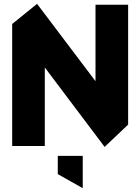

<svg xmlns="http://www.w3.org/2000/svg" viewBox="-20 -743 714 977"><path d="M632 -110 466 -263V-719H632ZM42 0V-620L208 -464V0ZM512 4 42 -620V-621L168 -723H169L632 -110V-109L513 4ZM400 214 274 143V50H401V214Z"/></svg>

Font: Foldit
Style: Bold
Weight: 700
Version: Version 1.003